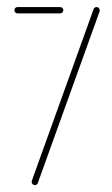

<svg xmlns="http://www.w3.org/2000/svg" viewBox="-20 -539 327 559"><path d="M72.2 -9.6Q72.2 -11.5 72.6 -12.6L252.6 -512.6Q253.3 -515.2 255.9 -516.9Q258.5 -518.5 261.1 -518.5Q265.2 -518.5 267.8 -515.6Q270.4 -512.6 270.4 -508.9Q270.4 -507 270 -505.9L90 -5.9Q89.3 -3.3 86.7 -1.7Q84.1 0 81.5 0Q77.4 0 74.8 -3Q72.2 -5.9 72.2 -9.6ZM164.4 -509.3Q164.4 -505.6 161.7 -502.8Q158.9 -500 155.2 -500H31.1Q27.4 -500 24.6 -502.8Q21.9 -505.6 21.9 -509.3Q21.9 -513.3 24.6 -515.9Q27.4 -518.5 31.1 -518.5H155.2Q158.9 -518.5 161.7 -515.7Q164.4 -513 164.4 -509.3Z"/></svg>

Font: 26F Galaxy Sans Hairline
Style: Regular
Weight: 50
Designer: C₂₉H₂₅N₃O₅
Version: Version 1.100